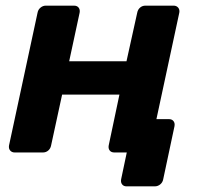

<svg xmlns="http://www.w3.org/2000/svg" viewBox="-20 -540 704 680"><path d="M428 120Q418 120 412.5 113Q407 106 409 95L429 0H397L386 -118H579Q589 -118 594.5 -111Q600 -104 598 -93L558 95Q556 106 547.5 113Q539 120 528 120ZM32 0Q22 0 16 -7Q10 -14 12 -25L113 -495Q115 -506 123.5 -513Q132 -520 142 -520H242Q253 -520 258.5 -513Q264 -506 262 -495L225 -323H428L466 -495Q468 -506 476 -513Q484 -520 495 -520H595Q605 -520 611 -513Q617 -506 615 -495L514 -25Q512 -14 503.5 -7Q495 0 485 0H385Q374 0 368.5 -7Q363 -14 365 -25L403 -205H200L161 -25Q159 -14 151 -7Q143 0 132 0Z"/></svg>

Font: Rubik Light SemiBold
Style: Italic
Weight: 600
Italic angle: -12°
Version: Version 2.104